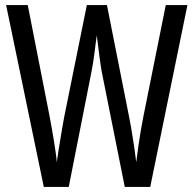

<svg xmlns="http://www.w3.org/2000/svg" viewBox="-20 -734 759 754"><path d="M716 -714 570 0H470L379 -455Q378 -464 375.5 -477.5Q373 -491 371 -508.5Q369 -526 366 -548Q363 -570 360 -595Q358 -579 355.5 -561.5Q353 -544 351 -526Q349 -508 346 -490.5Q343 -473 340 -456L250 0H152L4 -714H89L175 -276Q180 -249 184.5 -224Q189 -199 192.5 -176Q196 -153 199 -133Q202 -113 203 -97Q206 -119 209.5 -141.5Q213 -164 217 -187Q221 -210 224.5 -232Q228 -254 232 -274L321 -714H400L487 -275Q491 -256 494.5 -235Q498 -214 501.5 -192Q505 -170 508.5 -146.5Q512 -123 515 -97Q519 -130 523.5 -161Q528 -192 533 -221.5Q538 -251 543 -276L631 -714Z"/></svg>

Font: Noto Sans ExtraCondensed
Style: Regular
Weight: 400
Width: 2
Designer: Monotype Design Team
Foundry: Monotype Imaging Inc.
Version: Version 2.013